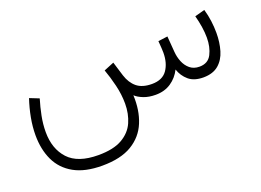

<svg xmlns="http://www.w3.org/2000/svg" viewBox="-89 -539 1357 999"><g transform="rotate(-20 589.0 -39.0)"><path d="M716.3 0Q678.7 0 649.9 -11.2Q621.1 -22.5 605.5 -37.6Q609.4 46.4 582.5 111.6Q555.7 176.8 493.7 214.1Q431.6 251.5 329.1 251.5Q233.9 251.5 173.3 217.5Q112.8 183.6 84.2 123.3Q55.7 63 55.7 -16.1Q55.7 -62.5 64.9 -112.1Q74.2 -161.6 90.3 -209.5L142.1 -189Q128.9 -146 120.1 -101.1Q111.3 -56.2 111.3 -13.2Q111.3 79.6 163.3 136.2Q215.3 192.9 329.1 192.9Q412.6 192.9 460.9 165Q509.3 137.2 529.8 90.8Q550.3 44.4 550.3 -11.7Q550.3 -62.5 537.6 -115Q524.9 -167.5 509.3 -210L565.4 -232.9L589.8 -153.3Q604 -108.9 634 -84.2Q664.1 -59.6 717.3 -59.6Q775.4 -59.6 801.8 -97.4Q828.1 -135.3 828.1 -192.9Q828.1 -204.6 827.1 -218Q826.2 -231.4 824.2 -257.8L876.5 -264.6L883.3 -177.7Q885.3 -148.4 896.2 -121.3Q907.2 -94.2 928 -76.9Q948.7 -59.6 980.5 -59.6Q1027.8 -59.6 1047.6 -98.1Q1067.4 -136.7 1067.4 -189Q1067.4 -217.8 1062.5 -249.3Q1057.6 -280.8 1048.8 -313.5L1104 -328.6Q1113.8 -294.9 1118.2 -261.2Q1122.6 -227.5 1122.6 -194.8Q1122.6 -142.6 1109.4 -98.1Q1096.2 -53.7 1065.2 -27.1Q1034.2 -0.5 981.4 0Q929.2 0 899.7 -25.1Q870.1 -50.3 857.4 -88.4Q837.4 -48.3 801.5 -24.2Q765.6 0 716.3 0Z"/></g></svg>

Font: Vazirmatn RD ExtraLight
Style: Regular
Weight: 200
Designer: Saber Rastikerdar
Foundry: Saber Rastikerdar
Version: Version 32.102